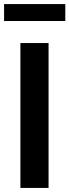

<svg xmlns="http://www.w3.org/2000/svg" viewBox="-26 -921 340 941"><path d="M-6 -818V-901H294V-818ZM74 0V-710H212V0Z"/></svg>

Font: Raleway-v4020
Style: Bold
Weight: 700
Designer: Matt McInerney, Pablo Impallari, Rodrigo Fuenzalida
Foundry: Matt McInerney, Pablo Impallari, Rodrigo Fuenzalida
Version: Version 4.020;PS 004.020;hotconv 1.0.88;makeotf.lib2.5.64775